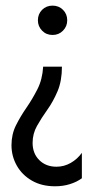

<svg xmlns="http://www.w3.org/2000/svg" viewBox="-20 -445 373 682"><path d="M175.7 216.7Q127.8 216.7 93.1 196.5Q58.3 176.4 39.6 143.1Q20.8 109.7 20.8 70.8Q20.8 31.9 36.8 0Q52.8 -31.9 74 -62.5Q95.1 -93.1 112.8 -127.8Q130.6 -162.5 133.3 -208.3H200Q200 -157.6 184.4 -120.8Q168.8 -84 147.9 -54.9Q127.1 -25.7 111.5 2.1Q95.8 29.9 95.8 62.5Q95.8 100 119.4 123.6Q143.1 147.2 180.6 147.2Q207.6 147.2 231.2 133.7Q254.9 120.1 270.8 97.9V188.2Q252.8 201.4 228.5 209Q204.2 216.7 175.7 216.7ZM166.7 -320.8Q144.4 -320.8 129.5 -336.1Q114.6 -351.4 114.6 -372.9Q114.6 -395.1 129.5 -410.1Q144.4 -425 166.7 -425Q188.9 -425 203.8 -410.1Q218.8 -395.1 218.8 -372.9Q218.8 -351.4 203.8 -336.1Q188.9 -320.8 166.7 -320.8Z"/></svg>

Font: co2trust
Style: Regular
Weight: 400
Designer: Kristian Moeller
Foundry: Dicotype
Version: Version 1.000